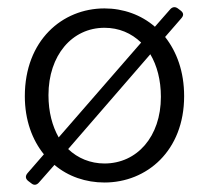

<svg xmlns="http://www.w3.org/2000/svg" viewBox="-20 -495 579 532"><path d="M480.5 -465.8 472.7 -471.7C464.8 -477.5 457 -475.6 451.2 -468.8L409.2 -420.9C371.1 -454.1 321.3 -471.7 269.5 -471.7C152.3 -471.7 48.8 -382.8 48.8 -228.5C48.8 -162.1 69.3 -107.4 101.6 -67.4L56.6 -15.6C49.8 -7.8 49.8 0 58.6 6.8L66.4 12.7C74.2 19.5 82 17.6 87.9 10.7L130.9 -38.1C168.9 -5.9 217.8 10.7 269.5 10.7C386.7 10.7 490.2 -77.1 490.2 -228.5C490.2 -296.9 469.7 -351.6 437.5 -392.6L482.4 -444.3C489.3 -452.1 489.3 -459 480.5 -465.8ZM114.3 -231.4C114.3 -341.8 179.7 -418 269.5 -418C309.6 -418 343.8 -403.3 371.1 -377L142.6 -114.3C125 -145.5 114.3 -184.6 114.3 -231.4ZM425.8 -226.6C425.8 -116.2 359.4 -42 269.5 -42C230.5 -42 195.3 -56.6 168.9 -82L396.5 -344.7C415 -313.5 425.8 -273.4 425.8 -226.6Z"/></svg>

Font: Ed Sans Neue Light
Style: Regular
Weight: 300
Designer: Stephen Hutchings
Version: Version 1.004;PS 001.004;hotconv 1.0.88;makeotf.lib2.5.64775